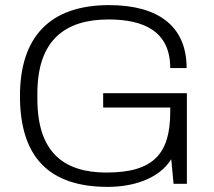

<svg xmlns="http://www.w3.org/2000/svg" viewBox="-20 -718 837 750"><path d="M401 12C498 12 600 -18 649 -96L658 0H710V-354H383V-298H645V-281C645 -118 580 -44 396 -44C229 -44 126 -123 126 -332V-353C126 -561 234 -642 404 -642C543 -642 645 -595 645 -452H709C709 -616 598 -698 406 -698C175 -698 58 -574 58 -343C58 -104 172 12 401 12Z"/></svg>

Font: Archivo ExtraLight
Style: Regular
Weight: 200
Designer: Hector Gatti
Foundry: Omnibus-Type
Version: Version 2.001